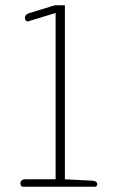

<svg xmlns="http://www.w3.org/2000/svg" viewBox="-20 -705 457 725"><path d="M57 -13Q57 -19 61.5 -23.5Q66 -28 75 -28H190V-656L85 -624Q81 -624 77.5 -627.5Q74 -631 74 -637Q74 -651 92 -656L187 -685H225V-28L325 -23Q347 -22 347 -10Q347 -6 345 -3Q343 0 340 0H66Q62 0 59.5 -4Q57 -8 57 -13Z"/></svg>

Font: Maitree ExtraLight
Style: Regular
Weight: 250
Designer: CadsonDemak Team
Foundry: CadsonDemak
Version: Version 1.002